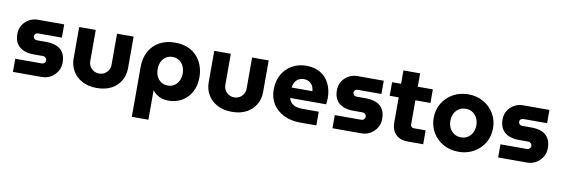

<svg xmlns="http://www.w3.org/2000/svg" viewBox="-59 -1095 5185 1768"><g transform="rotate(10 2533.5 -210.5)"><path d="M59 0V-123H306Q316 -123 324 -127.5Q332 -132 337 -140Q342 -148 342 -157Q342 -167 337 -175Q332 -183 324 -187.5Q316 -192 306 -192H216Q166 -192 125.5 -208.5Q85 -225 61.5 -260.5Q38 -296 38 -353Q38 -397 59.5 -433Q81 -469 118.5 -491Q156 -513 201 -513H448V-389H225Q211 -389 201.5 -380Q192 -371 192 -358Q192 -344 201.5 -334.5Q211 -325 225 -325H313Q369 -325 409.5 -308.5Q450 -292 472.5 -256Q495 -220 495 -163Q495 -118 472.5 -81Q450 -44 412.5 -22Q375 0 328 0Z M844 12Q765 12 707.5 -18.5Q650 -49 619 -101.5Q588 -154 588 -218V-513H743V-222Q743 -195 756 -172.5Q769 -150 791.5 -136.5Q814 -123 843 -123Q871 -123 893.5 -136.5Q916 -150 929 -172.5Q942 -195 942 -222V-513H1097V-218Q1097 -154 1067 -101.5Q1037 -49 980.5 -18.5Q924 12 844 12Z M1484 -525Q1401 -525 1339 -491Q1277 -457 1243 -394Q1209 -331 1209 -247V217H1364V-56H1367Q1382 -35 1404.5 -19.5Q1427 -4 1454.5 4Q1482 12 1513 12Q1586 12 1641 -21Q1696 -54 1727.5 -112Q1759 -170 1759 -248Q1759 -308 1740 -359Q1721 -410 1685.5 -447.5Q1650 -485 1599.5 -505Q1549 -525 1484 -525ZM1484 -391Q1520 -391 1546 -373.5Q1572 -356 1586.5 -325.5Q1601 -295 1601 -257Q1601 -219 1586.5 -189Q1572 -159 1546 -141.5Q1520 -124 1484 -124Q1448 -124 1421.5 -141.5Q1395 -159 1381 -189Q1367 -219 1367 -257Q1367 -295 1381 -325.5Q1395 -356 1421.5 -373.5Q1448 -391 1484 -391Z M2107 12Q2028 12 1970.5 -18.5Q1913 -49 1882 -101.5Q1851 -154 1851 -218V-513H2006V-222Q2006 -195 2019 -172.5Q2032 -150 2054.5 -136.5Q2077 -123 2106 -123Q2134 -123 2156.5 -136.5Q2179 -150 2192 -172.5Q2205 -195 2205 -222V-513H2360V-218Q2360 -154 2330 -101.5Q2300 -49 2243.5 -18.5Q2187 12 2107 12Z M2744 0Q2657 0 2591 -32.5Q2525 -65 2488.5 -122.5Q2452 -180 2452 -256Q2452 -340 2487 -400Q2522 -460 2580.5 -492.5Q2639 -525 2710 -525Q2791 -525 2845.5 -491Q2900 -457 2928 -398.5Q2956 -340 2956 -265Q2956 -252 2954.5 -234.5Q2953 -217 2951 -207H2615Q2621 -181 2638 -163Q2655 -145 2681 -136.5Q2707 -128 2739 -128H2896V0ZM2611 -304H2806Q2804 -320 2800 -335Q2796 -350 2787.5 -361.5Q2779 -373 2768 -381.5Q2757 -390 2742.5 -395Q2728 -400 2710 -400Q2687 -400 2669 -392Q2651 -384 2639 -370.5Q2627 -357 2620.5 -339.5Q2614 -322 2611 -304Z M3047 0V-123H3294Q3304 -123 3312 -127.5Q3320 -132 3325 -140Q3330 -148 3330 -157Q3330 -167 3325 -175Q3320 -183 3312 -187.5Q3304 -192 3294 -192H3204Q3154 -192 3113.5 -208.5Q3073 -225 3049.5 -260.5Q3026 -296 3026 -353Q3026 -397 3047.5 -433Q3069 -469 3106.5 -491Q3144 -513 3189 -513H3436V-389H3213Q3199 -389 3189.5 -380Q3180 -371 3180 -358Q3180 -344 3189.5 -334.5Q3199 -325 3213 -325H3301Q3357 -325 3397.5 -308.5Q3438 -292 3460.5 -256Q3483 -220 3483 -163Q3483 -118 3460.5 -81Q3438 -44 3400.5 -22Q3363 0 3316 0Z M3749 0Q3678 0 3638 -40.5Q3598 -81 3598 -150V-638H3754V-159Q3754 -147 3762.5 -138.5Q3771 -130 3783 -130H3895V0ZM3514 -386V-513H3895V-386Z M4226 12Q4147 12 4084 -23Q4021 -58 3984.5 -119Q3948 -180 3948 -256Q3948 -333 3984.5 -393.5Q4021 -454 4084 -489.5Q4147 -525 4226 -525Q4305 -525 4367.5 -489.5Q4430 -454 4466.5 -393.5Q4503 -333 4503 -256Q4503 -180 4466.5 -119Q4430 -58 4367 -23Q4304 12 4226 12ZM4226 -123Q4263 -123 4290 -141Q4317 -159 4332 -189Q4347 -219 4347 -257Q4347 -294 4332 -324Q4317 -354 4290 -372Q4263 -390 4226 -390Q4189 -390 4161.5 -372Q4134 -354 4119 -324Q4104 -294 4104 -257Q4104 -219 4119 -189Q4134 -159 4161.5 -141Q4189 -123 4226 -123Z M4596 0V-123H4843Q4853 -123 4861 -127.5Q4869 -132 4874 -140Q4879 -148 4879 -157Q4879 -167 4874 -175Q4869 -183 4861 -187.5Q4853 -192 4843 -192H4753Q4703 -192 4662.5 -208.5Q4622 -225 4598.5 -260.5Q4575 -296 4575 -353Q4575 -397 4596.5 -433Q4618 -469 4655.5 -491Q4693 -513 4738 -513H4985V-389H4762Q4748 -389 4738.5 -380Q4729 -371 4729 -358Q4729 -344 4738.5 -334.5Q4748 -325 4762 -325H4850Q4906 -325 4946.5 -308.5Q4987 -292 5009.5 -256Q5032 -220 5032 -163Q5032 -118 5009.5 -81Q4987 -44 4949.5 -22Q4912 0 4865 0Z"/></g></svg>

Font: MuseoModerno SemiBold
Style: Bold
Weight: 700
Version: Version 1.001